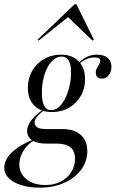

<svg xmlns="http://www.w3.org/2000/svg" viewBox="-48 -680 541 893"><path d="M137.1 192.7Q87.9 192.7 50.8 181Q13.7 169.4 -7.3 148.4Q-28.2 127.4 -28.2 100.8Q-28.2 63.7 6 29.8Q40.3 -4 105.6 -30.6L110.5 -26.6Q79.8 -9.7 60.9 21.4Q41.9 52.4 41.9 84.7Q41.9 127.4 75.4 154Q108.9 180.6 163.7 180.6Q203.2 180.6 233.9 164.9Q264.5 149.2 282.7 121.4Q300.8 93.5 300.8 58.1Q300.8 22.6 279.4 5.2Q258.1 -12.1 216.1 -12.1H166.1Q125.8 -12.1 102 -27.4Q78.2 -42.7 78.2 -70.2Q78.2 -94.4 96.8 -119.4Q115.3 -144.4 154 -171.8L158.1 -168.5Q132.3 -148.4 122.6 -135.5Q112.9 -122.6 112.9 -110.5Q112.9 -95.2 125.8 -87.5Q138.7 -79.8 165.3 -79.8H241.9Q296.8 -79.8 327.4 -52.8Q358.1 -25.8 358.1 22.6Q358.1 71 329 109.7Q300 148.4 250 170.6Q200 192.7 137.1 192.7ZM194.4 -158.9Q141.1 -158.9 111.3 -189.1Q81.5 -219.4 81.5 -271.8Q81.5 -315.3 101.6 -350.4Q121.8 -385.5 156.9 -405.6Q191.9 -425.8 235.5 -425.8Q287.9 -425.8 317.7 -395.2Q347.6 -364.5 347.6 -311.3Q347.6 -267.7 327.4 -233.5Q307.3 -199.2 273 -179Q238.7 -158.9 194.4 -158.9ZM190.3 -167.7Q208.9 -167.7 225.4 -181.9Q241.9 -196 254.4 -220.6Q266.9 -245.2 274.6 -276.6Q282.3 -308.1 282.3 -341.9Q282.3 -380.6 271.4 -398.8Q260.5 -416.9 238.7 -416.9Q219.4 -416.9 202.8 -404Q186.3 -391.1 173.8 -368.1Q161.3 -345.2 154 -314.5Q146.8 -283.9 146.8 -248.4Q146.8 -207.3 157.7 -187.5Q168.5 -167.7 190.3 -167.7ZM425.8 -314.5Q412.1 -314.5 404.8 -321.8Q397.6 -329 397.6 -341.9Q397.6 -354 403.2 -363.7Q408.9 -373.4 413.7 -381.5Q418.5 -389.5 418.5 -396.8Q418.5 -404.8 411.7 -408.9Q404.8 -412.9 391.1 -412.9Q372.6 -412.9 354.4 -405.2Q336.3 -397.6 319.4 -382.3L316.9 -386.3Q336.3 -406.5 357.7 -416.1Q379 -425.8 403.2 -425.8Q434.7 -425.8 452.4 -410.9Q470.2 -396 470.2 -370.2Q470.2 -346 457.7 -330.2Q445.2 -314.5 425.8 -314.5ZM131.5 -491.1 126.6 -495.2 299.2 -660.5H307.3L388.7 -495.2L382.3 -491.1L258.1 -610.5L278.2 -608.1Z"/></svg>

Font: Playfair 144pt Light
Style: Italic
Weight: 300
Italic angle: -15.6°
Designer: Claus Eggers Sørensen
Foundry: Claus Eggers Sørensen
Version: Version 2.001;gftools[0.9.30]